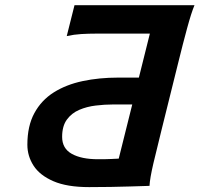

<svg xmlns="http://www.w3.org/2000/svg" viewBox="-20 -726 780 750"><path d="M271 -705.6H739.7Q727.5 -676.8 710.9 -615.7Q694.3 -554.7 676.8 -483.4L611.3 -219.7Q593.3 -147.9 579.3 -88.4Q565.4 -28.8 564 0Q564 0 543.2 0.7Q522.5 1.5 488 2.4Q453.6 3.4 411.9 4.2Q370.1 4.9 328.1 4.9Q241.7 4.9 188.7 -18.1Q135.7 -41 111.3 -78.6Q86.9 -116.2 86.9 -160.6Q86.9 -233.9 114.3 -284.2Q141.6 -334.5 189.9 -365Q238.3 -395.5 302.7 -409.2Q367.2 -422.9 441.9 -422.9H522.5L565.4 -594.7H356Q326.2 -594.7 297.4 -593Q268.6 -591.3 240.7 -585ZM496.6 -317.9H420.9Q388.7 -317.9 354 -313.7Q319.3 -309.6 289.6 -296.9Q259.8 -284.2 241.2 -258.8Q222.7 -233.4 222.7 -191.4Q222.7 -146 260.5 -125Q298.3 -104 362.8 -104Q399.4 -104 415.5 -105Q431.6 -106 443.8 -106.4Z"/></svg>

Font: Andika
Style: Bold Italic
Weight: 700
Italic angle: -14°
Designer: Victor Gaultney, Annie Olsen, Julie Remington, Don Collingsworth, Eric Hays, Becca Hirsbrunner
Foundry: SIL International
Version: Version 6.101